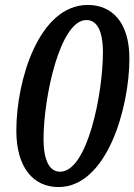

<svg xmlns="http://www.w3.org/2000/svg" viewBox="-20 -745 543 776"><path d="M216 11C414 11 503 -313 503 -508C503 -658 430 -725 335 -725C137 -725 46 -420 46 -217C46 -69 114 11 216 11ZM223 -51C181 -51 156 -94 156 -184C156 -350 222 -664 329 -664C372 -664 396 -621 396 -533C396 -369 334 -51 223 -51Z"/></svg>

Font: Noto Serif Tamil Condensed SemiBold
Style: Italic
Weight: 600
Width: 3
Italic angle: -12°
Designer: Indian Type Foundry, Tom Grace, and the Monotype Design Team
Foundry: Monotype Imaging Inc.
Version: Version 2.003